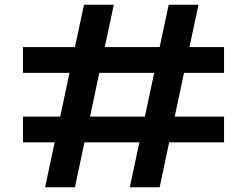

<svg xmlns="http://www.w3.org/2000/svg" viewBox="-20 -788 1040 808"><path d="M169.9 0H295.4L335.4 -189H566.4L526.4 0H651.9L691.9 -189H922.9V-297.4H715.3L754.4 -481.4H922.9V-589.8H777.3L815.4 -768.1H689.9L651.9 -589.8H420.9L459 -768.1H333.5L295.4 -589.8H76.7V-481.4H272.5L233.4 -297.4H76.7V-189H210ZM358.9 -297.4 397.9 -481.4H628.9L589.8 -297.4Z"/></svg>

Font: Krona One
Style: Regular
Weight: 400
Designer: Yvonne Schüttler
Foundry: Yvonne Schüttler
Version: Version 1.002